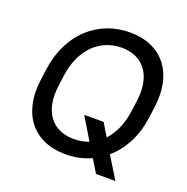

<svg xmlns="http://www.w3.org/2000/svg" viewBox="-134 -832 978 1006"><g transform="rotate(20 355.0 -329.0)"><path d="M322 8Q255 8 203 -14.5Q151 -37 117.5 -79Q84 -121 70.5 -182Q57 -243 68 -321L76 -379Q87 -456 117.5 -517Q148 -578 194 -620.5Q240 -663 298.5 -685.5Q357 -708 423 -708Q490 -708 541.5 -685.5Q593 -663 626.5 -621Q660 -579 673.5 -518Q687 -457 676 -379L668 -321Q657 -240 624 -177.5Q591 -115 541 -72L616 50H508L464 -22Q398 8 322 8ZM335 -82Q380 -82 418 -97L344 -220H452L495 -149Q523 -179 542.5 -222Q562 -265 570 -321L578 -379Q586 -437 577.5 -481.5Q569 -526 546 -556.5Q523 -587 488.5 -602.5Q454 -618 410 -618Q366 -618 326.5 -602.5Q287 -587 256 -557Q225 -527 203.5 -482Q182 -437 174 -379L166 -321Q158 -263 166.5 -218.5Q175 -174 198 -143.5Q221 -113 256 -97.5Q291 -82 335 -82Z"/></g></svg>

Font: Retni Sans Medium
Style: Italic
Weight: 500
Italic angle: -8°
Designer: Vitaly Kuzmin
Foundry: ParaType Ltd.
Version: Version 1.00;June 10, 2019;FontCreator 11.5.0.2425 64-bit; t